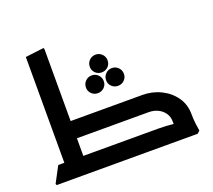

<svg xmlns="http://www.w3.org/2000/svg" viewBox="-126 -926 1214 1093"><g transform="rotate(-20 480.5 -379.5)"><path d="M124.7 0V-745.3L236.7 -759L239.7 -751V0ZM41 0 36.7 -8 87.7 -104.3H239.7V0ZM205 -211V-315.3H586V-211ZM205 0V-104.3H586V0ZM784.7 -117Q784.7 -143 770.2 -164.5Q755.7 -186 730.7 -198.5Q705.7 -211 673.7 -211H528.3V-222L540.3 -315.3H673.7Q734 -315.3 785.5 -290Q837 -264.7 868.3 -220Q899.7 -175.3 899.7 -117ZM396 0 391.7 -8 442.7 -104.3H594.7V0ZM442.7 0V-104.3H693.7Q718.7 -104.3 743.2 -102.8Q767.7 -101.3 783.7 -99.3Q799.7 -97.3 799.7 -97.3V0ZM491.7 -211 487.3 -219 538.3 -315.3H657V-211ZM795.7 0Q791.7 -27 788.2 -57Q784.7 -87 784.7 -117H899.7Q899.7 -87.3 903 -60.3Q906.3 -33.3 909.7 -14L894.7 0ZM440.6 -411.3Q418 -411.3 402.3 -426.7Q386.7 -442 386.7 -464.6Q386.7 -487.1 402.5 -502.9Q418.2 -518.7 440.8 -518.7Q463.3 -518.7 479 -502.9Q494.7 -487.1 494.7 -464.6Q494.7 -442 478.9 -426.7Q463.1 -411.3 440.6 -411.3ZM562.6 -411.3Q540 -411.3 524.3 -426.7Q508.7 -442 508.7 -464.6Q508.7 -487.1 524.5 -502.9Q540.2 -518.7 562.8 -518.7Q585.3 -518.7 601 -502.9Q616.7 -487.1 616.7 -464.6Q616.7 -442 600.9 -426.7Q585.1 -411.3 562.6 -411.3ZM501.6 -515Q479 -515 463.3 -530.3Q447.7 -545.7 447.7 -568.2Q447.7 -590.8 463.5 -606.6Q479.2 -622.3 501.8 -622.3Q524.3 -622.3 540 -606.6Q555.7 -590.8 555.7 -568.2Q555.7 -545.7 539.9 -530.3Q524.1 -515 501.6 -515Z"/></g></svg>

Font: Fustat
Style: Regular
Weight: 400
Designer: Mohamed Gaber, Khaled Hosny, Laura Garcia Mut
Foundry: Kief Type Foundry, Alif Type Foundry, Hard Type Foundry
Version: Version 1.007